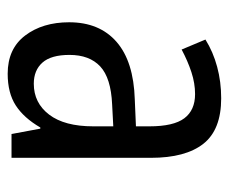

<svg xmlns="http://www.w3.org/2000/svg" viewBox="-68 -584 596 500"><g transform="rotate(90 230.0 -334.0)"><path d="M236 -612Q318 -612 354.5 -565.5Q391 -519 391 -429V-66H329L315 -141H312Q287 -98 254.5 -77Q222 -56 172 -56Q107 -56 72.5 -101.5Q38 -147 38 -216Q38 -295 89 -339.5Q140 -384 239 -387L309 -390V-425Q309 -488 288 -516Q267 -544 225 -544Q197 -544 168 -534.5Q139 -525 109 -509L83 -571Q115 -591 154 -601.5Q193 -612 236 -612ZM252 -328Q183 -325 153 -297Q123 -269 123 -217Q123 -169 143 -146.5Q163 -124 198 -124Q248 -124 278.5 -164Q309 -204 309 -279V-331Z"/></g></svg>

Font: Noto Sans Malayalam UI Condensed
Style: Regular
Weight: 400
Width: 3
Designer: Jelle Bosma - Monotype Design Team
Foundry: Monotype Imaging Inc.
Version: Version 2.104; ttfautohint (v1.8.4.7-5d5b)